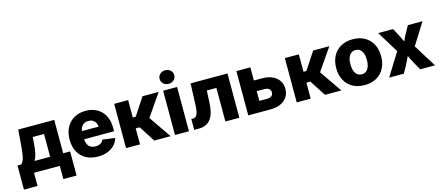

<svg xmlns="http://www.w3.org/2000/svg" viewBox="-58 -1432 5192 2257"><g transform="rotate(-15 2538.0 -303.0)"><path d="M17.6 160.6V-132.8H58.6Q76.7 -142.6 87.9 -167.2Q99.1 -191.9 105.7 -225.8Q112.3 -259.8 116 -297.1Q119.6 -334.5 122.1 -369.1L135.7 -539.1H573.7V-132.8H658.2V160.6H497.1V0H183.1V160.6ZM224.6 -132.8H415V-410.2H277.8L274.9 -369.1Q270 -284.7 259 -227.3Q248 -169.9 224.6 -132.8Z M960.9 10.7Q877 10.7 815.4 -23.4Q753.9 -57.6 720.9 -120.1Q688 -182.6 688 -268.1Q688 -351.1 720.9 -413.8Q753.9 -476.6 814.2 -511.7Q874.5 -546.9 955.1 -546.9Q1012.7 -546.9 1060.8 -528.6Q1108.9 -510.3 1144.3 -474.9Q1179.7 -439.5 1199 -388.4Q1218.3 -337.4 1218.3 -271.5V-228H746.6V-327.6H1137.7L1058.6 -304.7Q1058.6 -341.8 1046.9 -368.4Q1035.2 -395 1012.7 -409.2Q990.2 -423.3 957 -423.3Q924.3 -423.3 901.4 -408.9Q878.4 -394.5 866.5 -368.7Q854.5 -342.8 854.5 -307.1V-235.4Q854.5 -195.3 867.9 -167.7Q881.3 -140.1 906.2 -126.2Q931.2 -112.3 964.4 -112.3Q987.8 -112.3 1006.8 -118.9Q1025.9 -125.5 1039.3 -137.9Q1052.7 -150.4 1059.6 -168.5L1210.9 -148.9Q1198.2 -101.1 1164.3 -65.2Q1130.4 -29.3 1078.6 -9.3Q1026.9 10.7 960.9 10.7Z M1303.2 0V-539.1H1473.1V-327.1H1508.8L1647.5 -539.1H1844.7L1659.7 -270.5L1846.2 0H1647L1521.5 -194.8H1473.1V0Z M1898.9 0V-539.1H2068.8V0ZM1983.9 -600.1Q1946.3 -600.1 1920.4 -624Q1894.5 -647.9 1894.5 -682.6Q1894.5 -717.8 1920.4 -741.7Q1946.3 -765.6 1983.9 -765.6Q2021 -765.6 2046.9 -741.7Q2072.8 -717.8 2072.8 -682.6Q2072.8 -647.9 2046.9 -624Q2021 -600.1 1983.9 -600.1Z M2132.8 0V-131.3H2150.9Q2168.9 -131.3 2181.9 -139.4Q2194.8 -147.5 2203.6 -165.5Q2212.4 -183.6 2217.3 -213.6Q2222.2 -243.7 2223.6 -287.6L2232.9 -539.1H2682.1V0H2512.2V-408.7H2395.5L2388.7 -265.1Q2384.8 -166.5 2359.1 -108.4Q2333.5 -50.3 2291 -25.1Q2248.5 0 2191.9 0Z M2894 -378.9H3057.1Q3130.9 -378.9 3183.6 -355.5Q3236.3 -332 3264.6 -289.6Q3293 -247.1 3293 -188.5Q3293 -131.3 3264.6 -88.9Q3236.3 -46.4 3183.6 -23.2Q3130.9 0 3057.1 0H2790.5V-539.1H2960.4V-130.9H3055.7Q3089.8 -130.9 3109.4 -146.2Q3128.9 -161.6 3128.9 -188.5Q3128.9 -216.8 3109.4 -232.9Q3089.8 -249 3055.7 -249H2894Z M3380.4 0V-539.1H3550.3V-327.1H3585.9L3724.6 -539.1H3921.9L3736.8 -270.5L3923.3 0H3724.1L3598.6 -194.8H3550.3V0Z M4206.1 10.7Q4122.1 10.7 4060.5 -24.2Q3999 -59.1 3965.8 -121.8Q3932.6 -184.6 3932.6 -268.1Q3932.6 -351.6 3965.8 -414.3Q3999 -477.1 4060.5 -512Q4122.1 -546.9 4206.1 -546.9Q4290.5 -546.9 4351.8 -512Q4413.1 -477.1 4446.3 -414.3Q4479.5 -351.6 4479.5 -268.1Q4479.5 -184.6 4446.3 -121.8Q4413.1 -59.1 4351.8 -24.2Q4290.5 10.7 4206.1 10.7ZM4206.1 -120.6Q4238.3 -120.6 4260.7 -138.9Q4283.2 -157.2 4294.9 -190.4Q4306.6 -223.6 4306.6 -268.6Q4306.6 -314 4294.9 -346.9Q4283.2 -379.9 4260.7 -397.9Q4238.3 -416 4206.1 -416Q4174.3 -416 4151.6 -397.9Q4128.9 -379.9 4117.2 -346.9Q4105.5 -314 4105.5 -268.6Q4105.5 -223.6 4117.2 -190.4Q4128.9 -157.2 4151.6 -138.9Q4174.3 -120.6 4206.1 -120.6Z M4505.4 0 4713.9 -335.4 4712.9 -218.3 4516.1 -539.1H4697.3L4737.3 -464.8Q4759.3 -424.3 4777.3 -383.5Q4795.4 -342.8 4814 -303.7H4756.8Q4775.9 -342.3 4794.4 -383.3Q4813 -424.3 4835.9 -464.8L4877.9 -539.1H5055.7L4854 -217.8L4855 -334.5L5063.5 0H4883.3L4833.5 -87.9Q4811 -128.4 4792.2 -169.4Q4773.4 -210.4 4754.4 -249H4809.6Q4791 -210.4 4772.9 -169.4Q4754.9 -128.4 4732.9 -87.9L4683.6 0Z"/></g></svg>

Font: Inter 18pt ExtraBold
Style: Regular
Weight: 800
Designer: Rasmus Andersson
Foundry: rsms
Version: Version 4.001;git-66647c0bb